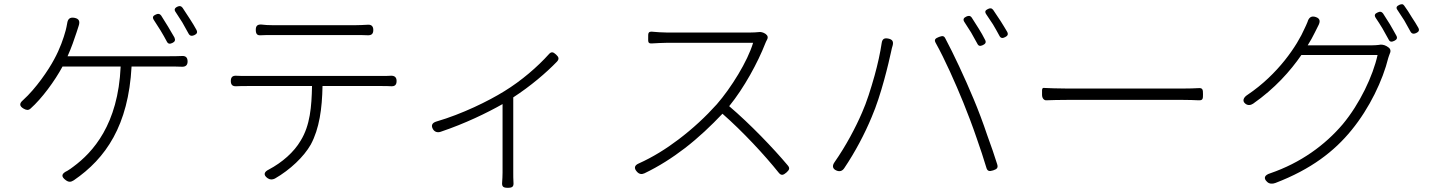

<svg xmlns="http://www.w3.org/2000/svg" viewBox="-20 -831 6840 915"><path d="M781 -704C769 -723 758 -741 748 -757C741 -766 734 -767 723 -762C709 -756 705 -749 713 -736C723 -721 734 -704 745 -686C756 -668 766 -650 774 -635C780 -622 788 -620 801 -626C814 -632 817 -640 811 -653C802 -669 791 -686 781 -704ZM886 -739C873 -759 861 -778 850 -794C843 -803 836 -804 825 -799C811 -792 809 -784 818 -772C828 -757 838 -741 849 -724C859 -707 869 -689 878 -672C884 -660 893 -658 905 -663C918 -669 923 -676 916 -689C908 -704 897 -722 886 -739ZM416 -514H555C543 -237 422 -105 330 -37C321 -30 311 -23 301 -17C273 -4 269 10 294 28C308 38 318 37 332 28C484 -76 592 -233 607 -514H788C803 -514 825 -514 846 -513C864 -512 874 -520 874 -538C874 -558 864 -566 844 -564C825 -563 804 -563 788 -563H545H302C321 -605 334 -644 345 -677C348 -687 352 -698 355 -708C362 -729 357 -742 335 -746C313 -750 303 -741 300 -719C298 -708 296 -697 293 -686C283 -649 266 -599 238 -548C211 -497 151 -409 90 -354C71 -338 72 -325 93 -313C106 -306 115 -304 126 -314C179 -361 241 -445 278 -514Z M1478 -664C1564 -664 1650 -664 1676 -664C1692 -664 1712 -664 1731 -663C1750 -662 1759 -669 1759 -688C1759 -707 1749 -715 1730 -713C1711 -712 1692 -711 1676 -711C1650 -711 1564 -711 1477 -711C1391 -711 1304 -711 1277 -711C1258 -711 1242 -712 1226 -714C1207 -715 1199 -708 1199 -689C1199 -670 1205 -661 1224 -663C1240 -664 1258 -664 1279 -664C1305 -664 1391 -664 1478 -664ZM1659 -421H1801C1814 -421 1830 -421 1844 -420C1862 -419 1870 -427 1870 -445C1870 -463 1860 -471 1842 -470C1828 -469 1814 -469 1801 -469C1752 -469 1213 -469 1159 -469C1139 -469 1122 -469 1106 -470C1088 -471 1080 -463 1080 -445C1080 -427 1088 -419 1106 -420C1123 -421 1140 -421 1159 -421H1313H1467C1465 -323 1458 -234 1413 -161C1381 -106 1325 -57 1261 -23C1238 -12 1234 3 1255 18C1266 26 1278 26 1290 20C1363 -22 1428 -84 1461 -142C1502 -218 1515 -313 1517 -421Z M2375 -172V-9C2375 6 2374 24 2373 38C2371 59 2379 64 2400 64C2421 64 2429 59 2427 38C2426 24 2426 6 2426 -9V-187V-367C2508 -420 2584 -485 2634 -537C2646 -550 2643 -559 2630 -571C2616 -584 2607 -586 2595 -572C2543 -514 2465 -446 2383 -396C2309 -350 2181 -287 2060 -252C2040 -246 2033 -234 2043 -216C2051 -202 2065 -198 2080 -203C2196 -242 2301 -293 2375 -335Z M3244 -125C3309 -175 3369 -232 3423 -289C3519 -205 3624 -92 3691 -8C3703 7 3713 4 3728 -9C3741 -21 3746 -29 3734 -43C3666 -124 3555 -240 3455 -325C3526 -412 3592 -534 3627 -624C3629 -629 3632 -636 3636 -643C3641 -652 3639 -661 3631 -667L3629 -669C3618 -677 3604 -680 3595 -678C3585 -677 3571 -676 3555 -676C3523 -676 3189 -676 3158 -676C3138 -676 3107 -678 3087 -680C3068 -681 3069 -671 3069 -652C3069 -633 3067 -623 3086 -624C3106 -625 3137 -627 3158 -627C3188 -627 3538 -627 3569 -627C3543 -539 3464 -412 3396 -334C3344 -276 3282 -218 3213 -166C3155 -122 3091 -82 3024 -52C3003 -43 3000 -29 3016 -12C3026 -1 3038 1 3051 -5C3120 -38 3184 -79 3244 -125Z M4644 -695C4633 -713 4621 -731 4611 -747C4604 -757 4596 -757 4585 -752C4572 -746 4568 -738 4576 -726C4586 -711 4597 -694 4608 -676C4618 -659 4628 -641 4637 -624C4643 -611 4651 -610 4664 -616C4677 -622 4681 -630 4674 -642C4666 -659 4655 -677 4644 -695ZM4749 -730C4736 -749 4724 -768 4713 -784C4706 -793 4698 -793 4688 -788C4675 -782 4672 -775 4680 -763C4690 -748 4701 -732 4712 -715C4722 -697 4733 -680 4742 -662C4748 -649 4757 -647 4770 -654C4782 -660 4786 -667 4780 -679C4771 -695 4760 -712 4749 -730ZM4193 -448C4209 -506 4221 -558 4227 -586C4229 -596 4231 -605 4234 -614C4239 -633 4233 -643 4214 -647C4195 -651 4185 -646 4182 -627C4175 -580 4163 -525 4148 -471C4130 -407 4110 -343 4088 -294C4058 -224 4011 -135 3957 -58C3945 -41 3947 -26 3967 -18C3982 -12 3994 -16 4003 -29C4055 -106 4101 -193 4134 -273C4157 -326 4177 -390 4193 -448ZM4635 -171C4652 -122 4668 -75 4680 -34C4685 -15 4694 -13 4713 -19C4731 -25 4738 -31 4732 -49C4720 -88 4703 -137 4685 -186C4665 -246 4641 -309 4620 -359C4578 -460 4523 -577 4485 -648C4478 -662 4470 -660 4455 -655C4437 -648 4430 -642 4440 -625C4482 -550 4534 -433 4571 -342C4592 -290 4615 -230 4635 -171Z M5336 -355C5458 -355 5582 -355 5614 -355C5645 -355 5672 -354 5692 -353C5713 -352 5713 -361 5713 -382C5713 -403 5712 -413 5691 -411C5673 -410 5648 -409 5613 -409C5550 -409 5116 -409 5070 -409C5018 -409 4979 -411 4954 -412C4950 -413 4946 -409 4946 -401V-382V-379C4946 -362 4956 -353 4965 -353C4992 -354 5028 -355 5070 -355C5094 -355 5214 -355 5336 -355Z M6604 -715C6592 -734 6581 -752 6571 -767C6564 -776 6557 -777 6546 -772C6532 -766 6528 -759 6536 -746C6547 -731 6557 -713 6568 -696C6578 -678 6588 -660 6597 -644C6603 -631 6611 -630 6624 -636C6637 -642 6641 -650 6634 -662C6625 -679 6614 -697 6604 -715ZM6708 -749C6696 -769 6684 -788 6672 -804C6666 -813 6659 -812 6649 -808C6636 -802 6631 -795 6640 -783C6650 -768 6661 -751 6672 -734C6682 -717 6692 -699 6701 -682C6707 -670 6716 -668 6728 -673C6741 -679 6746 -686 6739 -699C6730 -714 6720 -732 6708 -749ZM6365 -615H6212C6225 -636 6237 -657 6246 -676C6251 -685 6256 -696 6262 -708C6273 -728 6272 -743 6250 -750C6229 -757 6217 -747 6211 -726C6206 -715 6202 -704 6198 -697C6162 -614 6071 -477 5925 -379C5906 -367 5898 -349 5916 -336C5927 -328 5940 -329 5952 -337C6055 -409 6129 -492 6182 -569H6363H6545C6523 -469 6460 -336 6379 -239C6295 -140 6179 -55 6033 -5C6007 3 5999 18 6019 36C6029 46 6045 46 6058 41C6228 -24 6339 -110 6421 -211C6507 -316 6570 -449 6596 -555C6598 -560 6600 -568 6603 -575C6610 -589 6606 -600 6594 -607L6588 -611C6576 -618 6561 -620 6551 -617C6542 -616 6531 -615 6518 -615Z"/></svg>

Font: GenSenRounded2 TW L
Style: Regular
Weight: 300
Version: Version 2.100;PS 2.1;hotconv 16.6.51;makeotf.lib2.5.65220 DE